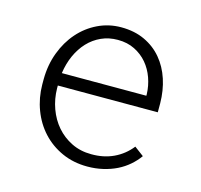

<svg xmlns="http://www.w3.org/2000/svg" viewBox="-85 -631 770 734"><g transform="rotate(15 300.0 -264.0)"><path d="M319.8 9.8Q264.6 9.8 219.2 -10.7Q173.8 -31.2 141.4 -66.4Q108.9 -101.6 91.1 -148.7Q73.2 -195.8 72.8 -249V-270Q73.2 -326.7 91.6 -375.5Q109.9 -424.3 141.6 -460.4Q173.3 -496.6 216.3 -517.3Q259.3 -538.1 308.6 -538.1Q361.3 -538.1 401.9 -519Q442.4 -500 470 -467Q497.6 -434.1 512 -390.1Q526.4 -346.2 526.9 -295.9V-260.3H131.3V-249Q131.8 -207.5 145.5 -169.7Q159.2 -131.8 184.1 -103Q209 -74.2 244.1 -56.9Q279.3 -39.6 322.3 -39.6Q371.1 -39.1 410.6 -57.6Q450.2 -76.2 478 -111.3L515.1 -83.5Q500.5 -63 480.5 -45.7Q460.4 -28.3 435.8 -16.1Q411.1 -3.9 381.8 2.9Q352.5 9.8 319.8 9.8ZM308.6 -488.3Q272.9 -488.3 243.2 -474.9Q213.4 -461.4 190.9 -437.5Q168.5 -413.6 153.8 -381.1Q139.2 -348.6 133.8 -310.1H468.3V-316.4Q467.3 -349.1 456.3 -380.1Q445.3 -411.1 425 -435.1Q404.8 -459 375.5 -473.6Q346.2 -488.3 308.6 -488.3Z"/></g></svg>

Font: Roboto Mono Light
Style: Regular
Weight: 300
Designer: Google
Version: Version 2.000985; 2015; ttfautohint (v1.3)